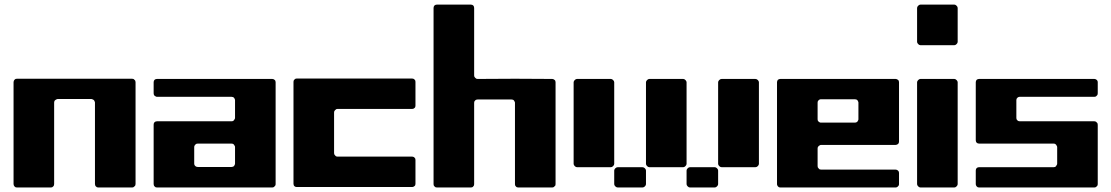

<svg xmlns="http://www.w3.org/2000/svg" viewBox="-20 -830 4920 850"><path d="M40 -465.8Q40 -469.7 41 -471.7Q42 -474.6 43.9 -476.6Q46.9 -478.5 48.8 -480.5Q51.8 -481.4 54.7 -481.4Q182.6 -481.4 309.6 -481.4Q437.5 -481.4 564.5 -481.4Q567.4 -481.4 570.3 -480.5Q573.2 -479.5 575.2 -476.6Q578.1 -474.6 579.1 -471.7Q580.1 -469.7 580.1 -465.8Q580.1 -353.5 580.1 -241.2Q580.1 -127.9 580.1 -15.6Q580.1 -12.7 579.1 -9.8Q578.1 -6.8 575.2 -4.9Q573.2 -2.9 570.3 -1Q568.4 0 565.4 0Q527.3 0 490.2 0Q452.1 0 415 0Q412.1 0 409.2 -1Q406.2 -2.9 404.3 -4.9Q402.3 -6.8 401.4 -9.8Q400.4 -12.7 400.4 -15.6Q400.4 -105.5 400.4 -195.3Q400.4 -286.1 400.4 -376Q400.4 -378.9 398.4 -381.8Q397.5 -384.8 395.5 -386.7Q393.6 -388.7 390.6 -389.6Q387.7 -391.6 384.8 -391.6Q347.7 -391.6 309.6 -391.6Q272.5 -391.6 235.4 -391.6Q231.4 -391.6 229.5 -389.6Q226.6 -388.7 224.6 -386.7Q221.7 -384.8 220.7 -381.8Q219.7 -378.9 219.7 -376Q219.7 -286.1 219.7 -195.3Q219.7 -105.5 219.7 -15.6Q219.7 -12.7 218.8 -9.8Q217.8 -6.8 215.8 -4.9Q213.9 -2.9 210.9 -1Q208 0 205.1 0Q168 0 129.9 0Q92.8 0 54.7 0Q51.8 0 48.8 -1Q46.9 -2.9 43.9 -4.9Q42 -6.8 41 -9.8Q40 -12.7 40 -15.6Q40 -127.9 40 -241.2Q40 -353.5 40 -465.8Z M674.8 -480.5Q802.7 -480.5 929.7 -480.5Q1057.6 -480.5 1185.5 -480.5Q1188.5 -480.5 1190.4 -479.5Q1193.4 -478.5 1195.3 -476.6Q1198.2 -474.6 1199.2 -471.7Q1200.2 -468.8 1200.2 -465.8Q1200.2 -353.5 1200.2 -240.2Q1200.2 -127.9 1200.2 -15.6Q1200.2 -11.7 1199.2 -9.8Q1198.2 -6.8 1195.3 -4.9Q1193.4 -2 1190.4 -1Q1188.5 0 1185.5 0Q1057.6 0 929.7 0Q802.7 0 674.8 0Q671.9 0 668.9 -1Q667 -2 664.1 -4.9Q662.1 -6.8 661.1 -9.8Q660.2 -11.7 660.2 -15.6Q660.2 -81.1 660.2 -146.5Q660.2 -211.9 660.2 -278.3Q660.2 -281.2 661.1 -284.2Q662.1 -286.1 664.1 -289.1Q667 -291 668.9 -292Q671.9 -293 674.8 -293Q757.8 -293 839.8 -293Q922.9 -293 1004.9 -293Q1007.8 -293 1010.7 -293.9Q1013.7 -294.9 1015.6 -297.9Q1017.6 -299.8 1018.6 -302.7Q1020.5 -304.7 1020.5 -307.6Q1020.5 -328.1 1020.5 -347.7Q1020.5 -367.2 1020.5 -386.7Q1020.5 -389.6 1018.6 -392.6Q1017.6 -395.5 1015.6 -397.5Q1013.7 -399.4 1010.7 -400.4Q1007.8 -401.4 1004.9 -401.4Q922.9 -401.4 839.8 -401.4Q757.8 -401.4 674.8 -401.4Q671.9 -401.4 668.9 -403.3Q667 -404.3 664.1 -406.2Q662.1 -408.2 661.1 -411.1Q660.2 -414.1 660.2 -417Q660.2 -428.7 660.2 -441.4Q660.2 -454.1 660.2 -465.8Q660.2 -468.8 661.1 -471.7Q662.1 -474.6 664.1 -476.6Q667 -478.5 668.9 -479.5Q671.9 -480.5 674.8 -480.5ZM1004.9 -90.8Q1007.8 -90.8 1010.7 -91.8Q1013.7 -92.8 1015.6 -94.7Q1017.6 -96.7 1018.6 -99.6Q1020.5 -102.5 1020.5 -105.5Q1020.5 -124 1020.5 -142.6Q1020.5 -161.1 1020.5 -179.7Q1020.5 -182.6 1018.6 -184.6Q1017.6 -187.5 1015.6 -189.5Q1013.7 -192.4 1010.7 -193.4Q1007.8 -194.3 1004.9 -194.3Q967.8 -194.3 929.7 -194.3Q892.6 -194.3 855.5 -194.3Q851.6 -194.3 849.6 -193.4Q846.7 -192.4 844.7 -189.5Q842.8 -187.5 840.8 -184.6Q839.8 -182.6 839.8 -179.7Q839.8 -161.1 839.8 -142.6Q839.8 -124 839.8 -105.5Q839.8 -102.5 840.8 -99.6Q842.8 -96.7 844.7 -94.7Q846.7 -92.8 849.6 -91.8Q851.6 -90.8 855.5 -90.8Q892.6 -90.8 929.7 -90.8Q967.8 -90.8 1004.9 -90.8Z M1819.3 -362.3Q1819.3 -359.4 1818.4 -356.4Q1817.4 -353.5 1814.5 -351.6Q1812.5 -349.6 1809.6 -348.6Q1807.6 -347.7 1804.7 -347.7Q1721.7 -347.7 1639.6 -347.7Q1556.6 -347.7 1474.6 -347.7Q1470.7 -347.7 1468.8 -346.7Q1465.8 -344.7 1463.9 -342.8Q1461.9 -340.8 1460 -337.9Q1459 -335.9 1459 -332Q1459 -287.1 1459 -242.2Q1459 -197.3 1459 -152.3Q1459 -148.4 1460 -146.5Q1461.9 -143.6 1463.9 -141.6Q1465.8 -138.7 1468.8 -137.7Q1470.7 -136.7 1474.6 -136.7Q1556.6 -136.7 1639.6 -136.7Q1721.7 -136.7 1804.7 -136.7Q1807.6 -136.7 1809.6 -135.7Q1812.5 -134.8 1814.5 -132.8Q1817.4 -129.9 1818.4 -127.9Q1819.3 -125 1819.3 -122.1Q1819.3 -95.7 1819.3 -69.3Q1819.3 -43 1819.3 -16.6Q1819.3 -13.7 1818.4 -10.7Q1817.4 -7.8 1814.5 -5.9Q1812.5 -3.9 1809.6 -2.9Q1807.6 -2 1804.7 -2Q1676.8 -2 1548.8 -2Q1421.9 -2 1293.9 -2Q1291 -2 1288.1 -2.9Q1286.1 -3.9 1283.2 -5.9Q1281.2 -7.8 1280.3 -10.7Q1279.3 -13.7 1279.3 -16.6Q1279.3 -128.9 1279.3 -242.2Q1279.3 -354.5 1279.3 -467.8Q1279.3 -470.7 1280.3 -473.6Q1281.2 -475.6 1283.2 -477.5Q1286.1 -480.5 1288.1 -481.4Q1291 -482.4 1293.9 -482.4Q1421.9 -482.4 1548.8 -482.4Q1676.8 -482.4 1803.7 -482.4Q1807.6 -482.4 1809.6 -481.4Q1812.5 -480.5 1814.5 -478.5Q1817.4 -475.6 1818.4 -473.6Q1819.3 -470.7 1819.3 -467.8Q1819.3 -441.4 1819.3 -415Q1819.3 -388.7 1819.3 -362.3Z M2079.1 -496.1Q2079.1 -493.2 2080.1 -490.2Q2082 -487.3 2084 -485.4Q2085.9 -483.4 2088.9 -481.4Q2090.8 -480.5 2094.7 -480.5Q2176.8 -480.5 2259.8 -481.4Q2341.8 -481.4 2424.8 -480.5Q2427.7 -480.5 2429.7 -479.5Q2432.6 -478.5 2434.6 -476.6Q2437.5 -474.6 2438.5 -471.7Q2439.5 -468.8 2439.5 -465.8Q2439.5 -353.5 2439.5 -240.2Q2439.5 -127.9 2439.5 -14.6Q2439.5 -11.7 2438.5 -8.8Q2437.5 -6.8 2434.6 -4.9Q2432.6 -2 2429.7 -1Q2427.7 0 2424.8 0Q2386.7 0 2349.6 0Q2311.5 0 2274.4 0Q2271.5 0 2268.6 -1Q2265.6 -2 2263.7 -4.9Q2261.7 -6.8 2260.7 -8.8Q2259.8 -11.7 2259.8 -14.6Q2259.8 -105.5 2259.8 -195.3Q2259.8 -285.2 2259.8 -375Q2259.8 -377.9 2257.8 -380.9Q2256.8 -383.8 2254.9 -385.7Q2252.9 -387.7 2250 -388.7Q2247.1 -389.6 2244.1 -389.6Q2207 -389.6 2168.9 -389.6Q2131.8 -389.6 2094.7 -389.6Q2090.8 -389.6 2088.9 -388.7Q2085.9 -387.7 2084 -385.7Q2082 -383.8 2080.1 -380.9Q2079.1 -377.9 2079.1 -375Q2079.1 -285.2 2079.1 -195.3Q2079.1 -105.5 2079.1 -14.6Q2079.1 -11.7 2078.1 -8.8Q2077.1 -6.8 2075.2 -4.9Q2073.2 -2 2070.3 -1Q2067.4 0 2064.5 0Q2027.3 0 1989.3 0Q1952.1 0 1914.1 0Q1911.1 0 1908.2 -1Q1906.2 -2 1903.3 -4.9Q1901.4 -6.8 1900.4 -8.8Q1899.4 -11.7 1899.4 -14.6Q1899.4 -210 1899.4 -405.3Q1899.4 -599.6 1899.4 -794.9Q1899.4 -797.9 1900.4 -800.8Q1901.4 -803.7 1903.3 -805.7Q1906.2 -807.6 1908.2 -808.6Q1911.1 -809.6 1914.1 -809.6Q1952.1 -809.6 1989.3 -809.6Q2027.3 -809.6 2064.5 -809.6Q2067.4 -809.6 2070.3 -808.6Q2073.2 -807.6 2075.2 -805.7Q2077.1 -803.7 2078.1 -800.8Q2079.1 -797.9 2079.1 -794.9Q2079.1 -720.7 2079.1 -645.5Q2079.1 -570.3 2079.1 -496.1Z M2519.5 -465.8Q2519.5 -470.7 2524.4 -475.6Q2529.3 -480.5 2534.2 -480.5Q2572.3 -480.5 2609.4 -480.5Q2647.5 -480.5 2684.6 -480.5Q2689.5 -480.5 2694.3 -475.6Q2699.2 -470.7 2699.2 -465.8Q2699.2 -375 2699.2 -285.2Q2699.2 -195.3 2699.2 -104.5Q2699.2 -99.6 2694.3 -94.7Q2689.5 -89.8 2684.6 -89.8Q2647.5 -89.8 2609.4 -89.8Q2572.3 -89.8 2534.2 -89.8Q2529.3 -89.8 2524.4 -94.7Q2519.5 -99.6 2519.5 -104.5Q2519.5 -195.3 2519.5 -285.2Q2519.5 -375 2519.5 -465.8ZM2839.8 -465.8Q2839.8 -470.7 2844.7 -475.6Q2849.6 -480.5 2854.5 -480.5Q2891.6 -480.5 2929.7 -480.5Q2966.8 -480.5 3004.9 -480.5Q3009.8 -480.5 3014.6 -475.6Q3019.5 -470.7 3019.5 -465.8Q3019.5 -375 3019.5 -285.2Q3019.5 -195.3 3019.5 -104.5Q3019.5 -99.6 3014.6 -94.7Q3009.8 -89.8 3004.9 -89.8Q2966.8 -89.8 2929.7 -89.8Q2891.6 -89.8 2854.5 -89.8Q2849.6 -89.8 2844.7 -94.7Q2839.8 -99.6 2839.8 -104.5Q2839.8 -195.3 2839.8 -285.2Q2839.8 -375 2839.8 -465.8ZM3159.2 -465.8Q3159.2 -470.7 3164.1 -475.6Q3168.9 -480.5 3174.8 -480.5Q3211.9 -480.5 3249 -480.5Q3287.1 -480.5 3324.2 -480.5Q3330.1 -480.5 3335 -475.6Q3339.8 -470.7 3339.8 -465.8Q3339.8 -375 3339.8 -285.2Q3339.8 -195.3 3339.8 -104.5Q3339.8 -99.6 3335 -94.7Q3330.1 -89.8 3324.2 -89.8Q3287.1 -89.8 3249 -89.8Q3211.9 -89.8 3174.8 -89.8Q3168.9 -89.8 3164.1 -94.7Q3159.2 -99.6 3159.2 -104.5Q3159.2 -195.3 3159.2 -285.2Q3159.2 -375 3159.2 -465.8ZM2699.2 -75.2Q2699.2 -80.1 2704.1 -85Q2709 -89.8 2714.8 -89.8Q2742.2 -89.8 2769.5 -89.8Q2796.9 -89.8 2824.2 -89.8Q2830.1 -89.8 2835 -85Q2839.8 -80.1 2839.8 -75.2Q2839.8 -59.6 2839.8 -44.9Q2839.8 -30.3 2839.8 -14.6Q2839.8 -9.8 2835 -4.9Q2830.1 0 2824.2 0Q2796.9 0 2769.5 0Q2742.2 0 2714.8 0Q2709 0 2704.1 -4.9Q2699.2 -9.8 2699.2 -14.6Q2699.2 -30.3 2699.2 -44.9Q2699.2 -59.6 2699.2 -75.2ZM3019.5 -75.2Q3019.5 -80.1 3024.4 -85Q3029.3 -89.8 3034.2 -89.8Q3061.5 -89.8 3089.8 -89.8Q3117.2 -89.8 3144.5 -89.8Q3149.4 -89.8 3154.3 -85Q3159.2 -80.1 3159.2 -75.2Q3159.2 -59.6 3159.2 -44.9Q3159.2 -30.3 3159.2 -14.6Q3159.2 -9.8 3154.3 -4.9Q3149.4 0 3144.5 0Q3117.2 0 3089.8 0Q3061.5 0 3034.2 0Q3029.3 0 3024.4 -4.9Q3019.5 -9.8 3019.5 -14.6Q3019.5 -30.3 3019.5 -44.9Q3019.5 -59.6 3019.5 -75.2Z M3419.9 -465.8Q3419.9 -468.8 3420.9 -471.7Q3421.9 -474.6 3423.8 -476.6Q3426.8 -478.5 3428.7 -479.5Q3431.6 -480.5 3434.6 -480.5Q3562.5 -480.5 3689.5 -480.5Q3817.4 -480.5 3945.3 -480.5Q3948.2 -480.5 3950.2 -479.5Q3953.1 -478.5 3955.1 -476.6Q3958 -474.6 3959 -471.7Q3960 -468.8 3960 -465.8Q3960 -400.4 3960 -335Q3960 -268.6 3960 -203.1Q3960 -200.2 3959 -197.3Q3958 -194.3 3955.1 -192.4Q3953.1 -190.4 3950.2 -189.5Q3948.2 -188.5 3945.3 -188.5Q3862.3 -188.5 3780.3 -188.5Q3697.3 -188.5 3615.2 -188.5Q3611.3 -188.5 3609.4 -186.5Q3606.4 -185.5 3604.5 -183.6Q3602.5 -181.6 3600.6 -178.7Q3599.6 -175.8 3599.6 -172.9Q3599.6 -153.3 3599.6 -133.8Q3599.6 -114.3 3599.6 -94.7Q3599.6 -90.8 3600.6 -88.9Q3602.5 -85.9 3604.5 -84Q3606.4 -81.1 3609.4 -80.1Q3611.3 -79.1 3615.2 -79.1Q3697.3 -79.1 3780.3 -79.1Q3862.3 -79.1 3945.3 -79.1Q3948.2 -79.1 3950.2 -78.1Q3953.1 -77.1 3955.1 -75.2Q3958 -72.3 3959 -70.3Q3960 -67.4 3960 -64.5Q3960 -51.8 3960 -40Q3960 -27.3 3960 -15.6Q3960 -11.7 3959 -9.8Q3958 -6.8 3955.1 -4.9Q3953.1 -2 3950.2 -1Q3948.2 0 3945.3 0Q3817.4 0 3689.5 0Q3562.5 0 3434.6 0Q3431.6 0 3428.7 -1Q3426.8 -2 3423.8 -4.9Q3421.9 -6.8 3420.9 -9.8Q3419.9 -11.7 3419.9 -15.6Q3419.9 -127.9 3419.9 -240.2Q3419.9 -353.5 3419.9 -465.8ZM3764.6 -287.1Q3767.6 -287.1 3770.5 -288.1Q3773.4 -289.1 3775.4 -291Q3777.3 -293.9 3778.3 -295.9Q3780.3 -298.8 3780.3 -301.8Q3780.3 -320.3 3780.3 -338.9Q3780.3 -357.4 3780.3 -376Q3780.3 -378.9 3778.3 -381.8Q3777.3 -384.8 3775.4 -386.7Q3773.4 -388.7 3770.5 -389.6Q3767.6 -390.6 3764.6 -390.6Q3727.5 -390.6 3689.5 -390.6Q3652.3 -390.6 3615.2 -390.6Q3611.3 -390.6 3609.4 -389.6Q3606.4 -388.7 3604.5 -386.7Q3601.6 -383.8 3600.6 -381.8Q3599.6 -378.9 3599.6 -376Q3599.6 -357.4 3599.6 -338.9Q3599.6 -320.3 3599.6 -301.8Q3599.6 -298.8 3600.6 -295.9Q3602.5 -293.9 3604.5 -291Q3606.4 -289.1 3609.4 -288.1Q3611.3 -287.1 3615.2 -287.1Q3652.3 -287.1 3689.5 -287.1Q3727.5 -287.1 3764.6 -287.1Z M4040 -465.8Q4040 -470.7 4044.9 -475.6Q4049.8 -480.5 4054.7 -480.5Q4092.8 -480.5 4129.9 -480.5Q4168 -480.5 4205.1 -480.5Q4210 -480.5 4214.8 -475.6Q4219.7 -470.7 4219.7 -465.8Q4219.7 -352.5 4219.7 -240.2Q4219.7 -127 4219.7 -14.6Q4219.7 -9.8 4214.8 -4.9Q4210 0 4205.1 0Q4168 0 4129.9 0Q4092.8 0 4054.7 0Q4049.8 0 4044.9 -4.9Q4040 -9.8 4040 -14.6Q4040 -127 4040 -240.2Q4040 -352.5 4040 -465.8ZM4040 -794.9Q4040 -799.8 4044.9 -804.7Q4049.8 -809.6 4054.7 -809.6Q4092.8 -809.6 4129.9 -809.6Q4168 -809.6 4205.1 -809.6Q4210 -809.6 4214.8 -804.7Q4219.7 -799.8 4219.7 -794.9Q4219.7 -756.8 4219.7 -719.7Q4219.7 -682.6 4219.7 -644.5Q4219.7 -639.6 4214.8 -634.8Q4210 -629.9 4205.1 -629.9Q4168 -629.9 4129.9 -629.9Q4092.8 -629.9 4054.7 -629.9Q4049.8 -629.9 4044.9 -634.8Q4040 -639.6 4040 -644.5Q4040 -682.6 4040 -719.7Q4040 -756.8 4040 -794.9Z M4839.8 -417Q4839.8 -413.1 4838.9 -411.1Q4837.9 -408.2 4835 -406.2Q4833 -403.3 4830.1 -402.3Q4828.1 -401.4 4825.2 -401.4Q4742.2 -401.4 4660.2 -401.4Q4577.1 -401.4 4495.1 -401.4Q4491.2 -401.4 4489.3 -400.4Q4486.3 -399.4 4484.4 -397.5Q4482.4 -394.5 4480.5 -392.6Q4479.5 -389.6 4479.5 -386.7Q4479.5 -367.2 4479.5 -347.7Q4479.5 -327.1 4479.5 -307.6Q4479.5 -304.7 4480.5 -301.8Q4482.4 -299.8 4484.4 -296.9Q4486.3 -294.9 4489.3 -293.9Q4491.2 -293 4495.1 -293Q4577.1 -293 4660.2 -293Q4742.2 -293 4825.2 -293Q4828.1 -293 4830.1 -292Q4833 -291 4835 -288.1Q4837.9 -286.1 4838.9 -283.2Q4839.8 -281.2 4839.8 -277.3Q4839.8 -211.9 4839.8 -146.5Q4839.8 -81.1 4839.8 -14.6Q4839.8 -11.7 4838.9 -9.8Q4837.9 -6.8 4835 -4.9Q4833 -2 4830.1 -1Q4828.1 0 4825.2 0Q4697.3 0 4569.3 0Q4442.4 0 4314.5 0Q4311.5 0 4308.6 -1Q4306.6 -2 4303.7 -4.9Q4301.8 -6.8 4300.8 -9.8Q4299.8 -11.7 4299.8 -14.6Q4299.8 -30.3 4299.8 -44.9Q4299.8 -60.5 4299.8 -75.2Q4299.8 -78.1 4300.8 -81.1Q4301.8 -83 4303.7 -85.9Q4306.6 -87.9 4308.6 -88.9Q4311.5 -89.8 4314.5 -89.8Q4397.5 -89.8 4479.5 -89.8Q4562.5 -89.8 4644.5 -89.8Q4647.5 -89.8 4650.4 -90.8Q4653.3 -91.8 4655.3 -94.7Q4657.2 -96.7 4658.2 -99.6Q4660.2 -101.6 4660.2 -105.5Q4660.2 -124 4660.2 -141.6Q4660.2 -160.2 4660.2 -178.7Q4660.2 -181.6 4658.2 -184.6Q4657.2 -187.5 4655.3 -189.5Q4653.3 -191.4 4650.4 -193.4Q4647.5 -194.3 4644.5 -194.3Q4562.5 -194.3 4479.5 -194.3Q4397.5 -194.3 4314.5 -194.3Q4311.5 -194.3 4308.6 -195.3Q4306.6 -196.3 4303.7 -198.2Q4301.8 -200.2 4300.8 -203.1Q4299.8 -206.1 4299.8 -209Q4299.8 -273.4 4299.8 -336.9Q4299.8 -401.4 4299.8 -465.8Q4299.8 -468.8 4300.8 -471.7Q4301.8 -473.6 4303.7 -476.6Q4306.6 -478.5 4308.6 -479.5Q4311.5 -480.5 4314.5 -480.5Q4442.4 -480.5 4569.3 -480.5Q4697.3 -480.5 4825.2 -480.5Q4828.1 -480.5 4830.1 -479.5Q4833 -478.5 4835 -476.6Q4837.9 -473.6 4838.9 -471.7Q4839.8 -468.8 4839.8 -465.8Q4839.8 -453.1 4839.8 -441.4Q4839.8 -428.7 4839.8 -417Z"/></svg>

Font: pil love
Style: regular
Weight: 400
Designer: pierpaolo belleggia, riccardo antolini, manuela ilari
Foundry: pil communication
Version: Version 1.2